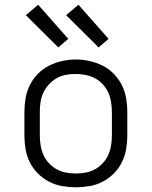

<svg xmlns="http://www.w3.org/2000/svg" viewBox="-20 -782 640 810"><path d="M300 8Q271 8 242 3Q213 -2 187 -15.5Q161 -29 140 -50Q119 -71 106 -97Q93 -123 88 -152Q83 -181 83 -210V-310Q83 -339 88 -368Q93 -397 106 -423Q119 -449 140 -470.5Q161 -492 187 -505Q213 -518 242 -524.5Q271 -531 300 -531Q329 -531 358 -524.5Q387 -518 413 -505Q439 -492 460 -470.5Q481 -449 494 -423Q507 -397 512 -368Q517 -339 517 -310V-210Q517 -181 512 -152Q507 -123 494 -97Q481 -71 460 -50Q439 -29 413 -15.5Q387 -2 358 3Q329 8 300 8ZM300 -50Q321 -50 342 -54Q363 -58 381 -68Q399 -78 413.5 -93.5Q428 -109 436.5 -128Q445 -147 448.5 -168Q452 -189 452 -210V-310Q452 -331 448.5 -352Q445 -373 436.5 -392Q428 -411 413 -427Q398 -443 379.5 -452.5Q361 -462 340 -466Q319 -470 298 -470Q277 -470 256.5 -466Q236 -462 218 -451.5Q200 -441 186 -425.5Q172 -410 163 -391Q154 -372 151 -351.5Q148 -331 148 -310V-210Q148 -189 151.5 -168Q155 -147 163.5 -128Q172 -109 186.5 -93.5Q201 -78 219 -68Q237 -58 258 -54Q279 -50 300 -50ZM396 -582 259 -718 311 -762 438 -618ZM226 -582 89 -718 141 -762 268 -618Z"/></svg>

Font: Iosevka Custom Light Extended
Style: Regular
Weight: 300
Width: 7
Monospace: yes
Designer: Belleve Invis
Foundry: Belleve Invis
Version: Version 11.2.4; ttfautohint (v1.8.4)